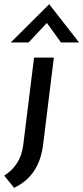

<svg xmlns="http://www.w3.org/2000/svg" viewBox="-44 -688 396 913"><path d="M66 5 118 -414H212L161 0Q142 150 23 205L-24 147Q53 99 66 5ZM246 -486 179 -579 92 -486H7L190 -668L332 -486Z"/></svg>

Font: Josefin Sans
Style: Italic
Weight: 400
Italic angle: -7°
Designer: Santiago Orozco
Foundry: Typemade
Version: Version 2.000